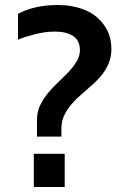

<svg xmlns="http://www.w3.org/2000/svg" viewBox="-20 -745 537 765"><path d="M127.4 -200.7V-267.6Q127.4 -299.3 140.1 -325.7Q152.8 -352.1 171.9 -375Q190.9 -397.9 212.9 -418.5Q234.9 -439 253.9 -459.2Q272.9 -479.5 285.6 -500.5Q298.3 -521.5 298.3 -545.4Q298.3 -583.5 271.5 -601.3Q244.6 -619.1 199.2 -619.1Q160.2 -619.1 118.7 -608.4Q97.7 -603 81.1 -597.7Q64.5 -592.3 51.8 -586.9V-689.9Q117.7 -725.1 210.4 -725.1Q268.1 -725.1 315.9 -706.1Q363.3 -688 393.6 -646.5Q423.8 -606 423.8 -548.8Q423.8 -525.4 417.5 -505.4Q411.1 -485.4 400.4 -467.5Q389.6 -449.7 375.2 -434.1Q360.8 -418.5 345.2 -404.8Q324.2 -385.7 302.7 -367.4Q281.2 -349.1 263.9 -328.6Q246.6 -308.1 235.6 -284.7Q224.6 -261.2 224.6 -232.4V-200.7ZM114.7 0V-132.3H237.8V0Z"/></svg>

Font: Ride
Style: Bold
Weight: 700
Version: Version 3.000